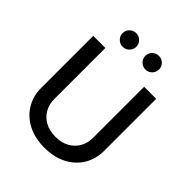

<svg xmlns="http://www.w3.org/2000/svg" viewBox="-256 -1088 1248 1248"><g transform="rotate(45 368.0 -463.5)"><path d="M368.2 11.2Q280.8 11.2 215.6 -22.2Q150.4 -55.7 114.5 -114.7Q78.6 -173.8 78.6 -250V-727.5H189.9V-258.8Q189.9 -210 211.7 -171.6Q233.4 -133.3 273.4 -111.6Q313.5 -89.8 368.2 -89.8Q423.3 -89.8 463.1 -111.6Q502.9 -133.3 524.7 -171.6Q546.4 -210 546.4 -258.8V-727.5H657.2V-250Q657.2 -173.8 621.3 -114.7Q585.4 -55.7 520.5 -22.2Q455.6 11.2 368.2 11.2ZM473.1 -812.5Q446.8 -812.5 428.2 -831.1Q409.7 -849.6 409.7 -875.5Q409.7 -901.4 428.2 -919.4Q446.8 -937.5 473.1 -937.5Q499 -937.5 517.3 -919.4Q535.6 -901.4 535.6 -875.5Q535.6 -849.6 517.3 -831.1Q499 -812.5 473.1 -812.5ZM263.7 -812.5Q237.8 -812.5 219.2 -831.1Q200.7 -849.6 200.7 -875.5Q200.7 -901.4 219.2 -919.4Q237.8 -937.5 263.7 -937.5Q290 -937.5 308.3 -919.4Q326.7 -901.4 326.7 -875.5Q326.7 -849.6 308.3 -831.1Q290 -812.5 263.7 -812.5Z"/></g></svg>

Font: Inter 16pt Medium
Style: Regular
Weight: 500
Version: Version 4.001;git-66647c0bb